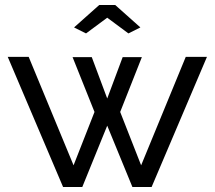

<svg xmlns="http://www.w3.org/2000/svg" viewBox="-20 -750 861 770"><path d="M277 -640 378 -730H442L543 -640L495 -616L410 -679L325 -616ZM725 -522H810L588 0H511L410 -246L310 0H233L11 -522H95L275 -87L359 -301L271 -521H348L410 -355L472 -521H549L462 -301L546 -87Z"/></svg>

Font: Raleway-v4020 Medium
Style: Regular
Weight: 500
Designer: Matt McInerney, Pablo Impallari, Rodrigo Fuenzalida
Foundry: Matt McInerney, Pablo Impallari, Rodrigo Fuenzalida
Version: Version 4.020;PS 004.020;hotconv 1.0.88;makeotf.lib2.5.64775